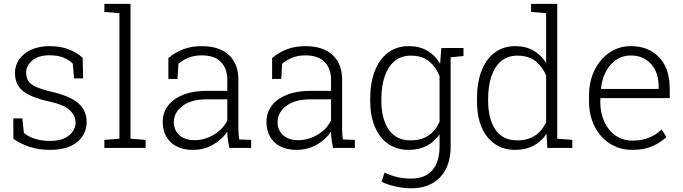

<svg xmlns="http://www.w3.org/2000/svg" viewBox="-20 -782 3611 1015"><path d="M243.7 10.3Q188 10.3 140.4 -4.6Q92.8 -19.5 50.8 -47.9L50.3 -156.2H98.1L106.4 -78.6Q134.8 -56.6 169.4 -46.9Q204.1 -37.1 243.7 -37.1Q310.1 -37.1 344.7 -65.9Q379.4 -94.7 379.4 -134.3Q379.4 -171.4 348.4 -200Q317.4 -228.5 238.3 -246.1Q143.6 -266.6 101.3 -300.8Q59.1 -335 59.1 -396Q59.1 -436.5 81.5 -468.3Q104 -500.5 145.3 -519.3Q186.5 -538.1 242.2 -538.1Q300.3 -538.1 343.3 -521.2Q386.2 -504.4 417 -476.1L419.4 -367.7H371.6L364.7 -445.8Q342.8 -466.8 313.5 -478.3Q284.2 -489.7 242.2 -489.7Q182.6 -489.7 150.4 -462.2Q118.2 -434.6 118.2 -397.9Q118.2 -374 128.4 -356.4Q139.6 -335.9 172.1 -322Q204.6 -308.1 250 -297.4Q349.1 -274.9 393.6 -236.6Q438 -198.2 438 -137.2Q438 -72.8 387.9 -31.2Q337.9 10.3 243.7 10.3Z M749.5 -42.5V0H531.7V-42.5L611.3 -48.8V-712.4L531.7 -718.8V-761.7H669.9V-48.8Z M1000.5 10.3Q925.3 10.3 882.8 -29.8Q840.3 -69.8 840.3 -138.2Q840.3 -187 868.7 -224.1Q897 -260.7 949 -281.2Q1001 -301.8 1072.3 -301.8H1181.6V-362.3Q1181.6 -419.4 1147.7 -454.3Q1113.8 -489.3 1045.4 -489.3Q1006.8 -489.3 976.3 -476.8Q945.8 -464.4 923.3 -445.3L918.5 -364.7H870.1V-475.1Q904.3 -504.4 947.8 -521.2Q991.2 -538.1 1046.4 -538.1Q1139.6 -538.1 1189.9 -491.2Q1240.2 -444.3 1240.2 -361.3V-106.4Q1240.2 -90.8 1241.2 -75.4Q1242.2 -60.1 1244.6 -44.9L1307.6 -42.5V0H1192.4Q1186.5 -28.8 1184.3 -46.4Q1182.1 -64 1181.6 -85.9Q1152.8 -43.5 1105.5 -16.6Q1058.1 10.3 1000.5 10.3ZM1007.3 -41Q1061.5 -41 1110.1 -69.6Q1158.7 -98.1 1181.6 -145.5V-256.8H1071.8Q990.7 -256.8 944.8 -221.9Q898.9 -187 898.9 -136.2Q898.9 -93.8 928.2 -67.4Q957.5 -41 1007.3 -41Z M1548.8 10.3Q1473.6 10.3 1431.2 -29.8Q1388.7 -69.8 1388.7 -138.2Q1388.7 -187 1417 -224.1Q1445.3 -260.7 1497.3 -281.2Q1549.3 -301.8 1620.6 -301.8H1730V-362.3Q1730 -419.4 1696 -454.3Q1662.1 -489.3 1593.8 -489.3Q1555.2 -489.3 1524.7 -476.8Q1494.1 -464.4 1471.7 -445.3L1466.8 -364.7H1418.5V-475.1Q1452.6 -504.4 1496.1 -521.2Q1539.6 -538.1 1594.7 -538.1Q1688 -538.1 1738.3 -491.2Q1788.6 -444.3 1788.6 -361.3V-106.4Q1788.6 -90.8 1789.6 -75.4Q1790.5 -60.1 1793 -44.9L1856 -42.5V0H1740.7Q1734.9 -28.8 1732.7 -46.4Q1730.5 -64 1730 -85.9Q1701.2 -43.5 1653.8 -16.6Q1606.4 10.3 1548.8 10.3ZM1555.7 -41Q1609.9 -41 1658.4 -69.6Q1707 -98.1 1730 -145.5V-256.8H1620.1Q1539.1 -256.8 1493.2 -221.9Q1447.3 -187 1447.3 -136.2Q1447.3 -93.8 1476.6 -67.4Q1505.9 -41 1555.7 -41Z M2430.2 -528.3V-485.8L2362.3 -479V-6.8Q2362.3 60.5 2337.9 110.4Q2313 159.7 2266.1 186.5Q2219.2 213.4 2153.8 213.4Q2115.2 213.4 2072.3 204.1Q2029.3 194.8 1997.1 179.2L2012.7 130.4Q2043.9 145.5 2078.9 153.8Q2113.8 162.1 2152.8 162.1Q2228 162.1 2265.9 117.4Q2303.7 72.8 2303.7 -6.8V-71.3Q2277.3 -32.7 2236.1 -11.2Q2194.8 10.3 2140.1 10.3Q2076.7 10.3 2031.2 -22Q1985.8 -54.2 1961.4 -112.5Q1937 -170.9 1937 -249.5V-259.8Q1937 -343.8 1961.4 -406.7Q1985.8 -469.2 2031.5 -503.7Q2077.1 -538.1 2141.1 -538.1Q2197.8 -538.1 2239.3 -513.7Q2280.8 -489.3 2306.6 -445.3L2313 -528.3ZM2303.7 -138.7V-380.4Q2285.2 -426.8 2249 -457.3Q2212.9 -487.8 2151.9 -487.8Q2100.6 -487.8 2065.9 -459Q2031.2 -429.7 2013.7 -378.4Q1996.1 -327.1 1996.1 -259.8V-249.5Q1996.1 -153.8 2034.9 -96.9Q2073.7 -40 2150.9 -40Q2208.5 -40 2246.3 -66.4Q2284.2 -92.8 2303.7 -138.7Z M2703.1 10.3Q2640.1 10.3 2594.7 -22Q2501.5 -88.4 2501.5 -249.5V-259.8Q2501.5 -345.2 2525.4 -406.7Q2549.3 -469.2 2595 -503.7Q2640.6 -538.1 2704.1 -538.1Q2759.3 -538.1 2800 -514.6Q2840.8 -491.2 2867.2 -449.2V-712.4L2787.6 -718.8V-761.7H2925.8V-48.8L3005.4 -42.5V0H2873.5L2869.1 -74.7Q2843.3 -34.7 2801.3 -12.2Q2759.3 10.3 2703.1 10.3ZM2713.9 -40Q2771 -40 2809.1 -65.9Q2847.2 -91.8 2867.2 -136.2V-382.8Q2848.1 -428.7 2811.5 -458.3Q2774.9 -487.8 2714.8 -487.8Q2664.1 -487.8 2629.4 -459Q2595.2 -430.2 2577.9 -378.9Q2560.5 -327.6 2560.5 -259.8V-249.5Q2560.5 -153.8 2598.9 -96.9Q2637.2 -40 2713.9 -40Z M3323.7 10.3Q3256.3 10.3 3204.1 -22.9Q3152.3 -56.2 3123 -114.3Q3093.8 -172.4 3093.8 -248.5V-275.4Q3093.8 -351.6 3123 -410.6Q3152.3 -470.2 3202.4 -504.2Q3252.4 -538.1 3314 -538.1Q3379.4 -538.1 3425.3 -510.3Q3520.5 -452.6 3520.5 -313V-263.2H3154.3L3153.3 -241.7Q3153.8 -183.6 3175.3 -137.2Q3196.8 -91.3 3234.9 -64.9Q3272.9 -38.6 3323.7 -38.6Q3373.5 -38.6 3411.4 -54.4Q3449.2 -70.3 3478 -97.7L3502.9 -57.6Q3472.2 -28.3 3428.5 -9Q3384.8 10.3 3323.7 10.3ZM3157.2 -314.9 3158.2 -312H3461.9V-326.7Q3461.9 -373 3444.3 -410.2Q3426.3 -446.8 3393.3 -467.8Q3360.4 -488.8 3314 -488.8Q3271.5 -488.8 3238.3 -466.3Q3204.6 -443.8 3183.3 -404.3Q3162.1 -364.7 3157.2 -314.9Z"/></svg>

Font: Battambang Light
Style: Regular
Weight: 300
Designer: Danh Hong
Version: Version 8.002; ttfautohint (v1.8.3)